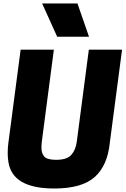

<svg xmlns="http://www.w3.org/2000/svg" viewBox="-20 -1064 718 1098"><path d="M489 -854H307L221 -1044H423ZM290 14Q51 14 28 -138Q24 -162 24 -190Q24 -217 28 -248L98 -780H288L219 -253Q217 -235 217 -218Q217 -188 233 -169Q249 -150 301 -150Q363 -150 388 -178.5Q413 -207 419 -253L488 -780H678L608 -248Q595 -117 521.5 -51.5Q448 14 290 14Z"/></svg>

Font: Tanohe Sans ExtraBold
Style: Italic
Weight: 800
Designer: Village Type and Design LLC & Cristiano Sobral
Foundry: Cooper Hewitt Smithsonian Design Museum
Version: Version 1.00;September 29, 2021;FontCreator 13.0.0.2655 64-b